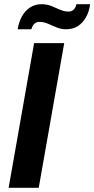

<svg xmlns="http://www.w3.org/2000/svg" viewBox="-20 -892 448 912"><path d="M21 0 142 -687H285L164 0ZM64 -753Q69 -786 83.5 -813Q98 -840 122 -856Q146 -872 177 -872Q203 -872 224 -863.5Q245 -855 265 -846Q285 -837 306 -837Q319 -837 329 -845.5Q339 -854 343 -872H408Q404 -838 389 -811Q374 -784 350.5 -768.5Q327 -753 294 -753Q270 -753 248.5 -762Q227 -771 207.5 -779.5Q188 -788 167 -788Q153 -788 143.5 -779.5Q134 -771 129 -753Z"/></svg>

Font: Archivo SemiCondensed
Style: Bold Italic
Weight: 700
Width: 4
Italic angle: -10°
Designer: Hector Gatti
Foundry: Omnibus-Type
Version: Version 2.001